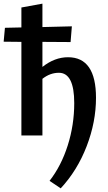

<svg xmlns="http://www.w3.org/2000/svg" viewBox="-43 -741 592 1050"><path d="M329 -428Q482 -428 482 -206Q482 -74 431 58.5Q380 191 289 289L228 248Q292 166 327.5 54Q363 -58 363 -177Q363 -343 279 -343Q231 -343 189 -310V0H74V-512L-23 -513L-16 -589L74 -591V-700L189 -721V-593L350 -597L343 -511L189 -512V-375Q256 -428 329 -428Z"/></svg>

Font: EauTest
Style: Bold
Weight: 700
Designer: Christian Thalmann (Catharsis Fonts)
Version: Version 0.001;PS 000.001;hotconv 1.0.88;makeotf.lib2.5.64775